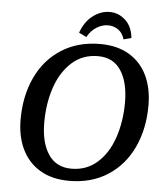

<svg xmlns="http://www.w3.org/2000/svg" viewBox="-60 -946 885 1015"><g transform="rotate(5 382.5 -439.0)"><path d="M61 -286Q61 -411 107 -509.5Q153 -608 240.5 -664Q328 -720 446 -720Q536 -720 599.5 -682.5Q663 -645 695.5 -577Q728 -509 728 -418Q728 -294 682 -195.5Q636 -97 549 -41Q462 15 344 15Q254 15 190.5 -22.5Q127 -60 94 -128Q61 -196 61 -286ZM603 -424Q603 -530 562 -592.5Q521 -655 440 -655Q359 -655 302 -604Q245 -553 216 -468Q187 -383 187 -280Q187 -175 228.5 -112.5Q270 -50 351 -50Q431 -50 488 -100.5Q545 -151 574 -236.5Q603 -322 603 -424ZM481 -893Q529 -893 565 -859.5Q601 -826 607 -766L566 -755Q557 -788 533 -805Q509 -822 479 -822Q448 -822 418 -803.5Q388 -785 369 -750L329 -770Q350 -829 392 -861Q434 -893 481 -893Z"/></g></svg>

Font: Andada Pro SemiBold
Style: Italic
Weight: 600
Italic angle: -6.99998°
Designer: Carolina Giovagnoli
Foundry: Huerta Tipografica
Version: Version 3.005